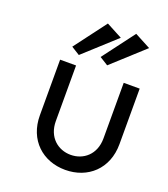

<svg xmlns="http://www.w3.org/2000/svg" viewBox="-136 -831 824 939"><g transform="rotate(20 275.5 -362.0)"><path d="M286.1 -568.4 330.1 -541 494.1 -690.4 411.1 -734.4ZM138.7 -568.4 182.6 -541 346.7 -690.4 263.7 -734.4ZM435.5 -488.3V-199.2C435.5 -114.3 377 -68.4 311.5 -68.4C246.1 -68.4 187.5 -114.3 187.5 -199.2V-488.3H104.5V-199.2C104.5 -70.3 194.3 9.8 311.5 9.8C428.7 9.8 518.6 -70.3 518.6 -199.2V-488.3Z"/></g></svg>

Font: Sen-gleads
Style: Regular
Weight: 400
Designer: Kosal Sen, Philatype
Foundry: Philatype
Version: Version 1.004; ttfautohint (v1.8.3)